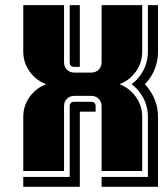

<svg xmlns="http://www.w3.org/2000/svg" viewBox="-20 -660 640 741"><path d="M589.8 61H372.1V22.9H550.8V-209Q550.8 -259.3 522 -299.8Q508.8 -319.3 487.8 -335Q508.8 -350.6 522 -370.1Q550.8 -410.6 550.8 -460.9V-640.1H589.8V-460.9Q589.8 -402.3 556.2 -355Q548.8 -344.7 539.1 -335Q549.8 -324.2 556.2 -314Q589.8 -266.6 589.8 -209ZM528.8 0H372.1V-250Q372.1 -267.6 360.8 -278.8Q349.6 -290 332 -290H267.1Q249.5 -290 238.3 -278.8Q227.1 -267.6 227.1 -250V0H69.8V-209Q69.8 -252 94.5 -286.1Q119.1 -320.3 158.2 -335Q119.1 -349.6 94.5 -383.8Q69.8 -418 69.8 -460.9V-640.1H227.1V-419.9Q227.1 -402.3 238.3 -391.1Q249.5 -379.9 267.1 -379.9H332Q349.6 -379.9 360.8 -391.1Q372.1 -402.3 372.1 -419.9V-640.1H528.8V-460.9Q528.8 -418 504.4 -383.8Q480 -349.6 440.9 -335Q480 -320.3 504.4 -286.1Q528.8 -252 528.8 -209ZM349.1 -229H288.1V61H69.8V22.9H249V-250Q249 -267.1 267.1 -267.1H332Q349.1 -267.1 349.1 -250ZM288.1 -401.9H267.1Q249 -401.9 249 -419.9V-640.1H288.1Z"/></svg>

Font: Laconic
Style: Shadow
Weight: 900
Width: 6
Designer: Robby Woodard
Version: Version 1.000